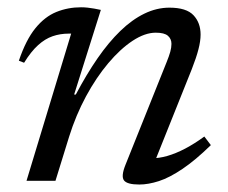

<svg xmlns="http://www.w3.org/2000/svg" viewBox="-20 -484 610 514"><path d="M44.5 -316 30.5 -321.5Q49.5 -377.5 74.8 -408.5Q100 -439.5 131 -452Q162 -464.5 197 -464.5Q206 -464.5 214.8 -463.5Q223.5 -462.5 232.2 -461Q241 -459.5 250 -457.5L178.5 -231H183Q211.5 -285 241.2 -328Q271 -371 302.2 -401.2Q333.5 -431.5 366.5 -447.5Q399.5 -463.5 433.5 -463.5Q479 -463.5 498 -443.2Q517 -423 517 -391.5Q517 -374 511.2 -351.8Q505.5 -329.5 493.5 -299L389 -38L386 -60.5Q405 -60 427.8 -66.5Q450.5 -73 475.8 -86.2Q501 -99.5 527 -118.5L544.5 -95.5Q503 -55 468.5 -31.8Q434 -8.5 405.5 0.8Q377 10 353 10Q320.5 10 312 -1Q303.5 -12 316 -43L426 -317.5Q432.5 -333.5 435.8 -345.2Q439 -357 439 -366.5Q439 -380 429.5 -388.2Q420 -396.5 397 -396.5Q368 -396.5 335 -374.8Q302 -353 269.8 -314.8Q237.5 -276.5 210.2 -226Q183 -175.5 165 -118L128.5 0H51L170.5 -394Q169 -394 167.2 -394Q165.5 -394 164 -394Q141 -394 120.8 -387Q100.5 -380 81.8 -363Q63 -346 44.5 -316Z"/></svg>

Font: Newsreader
Style: Italic
Weight: 400
Italic angle: -17°
Designer: Hugues Gentile
Foundry: Production Type
Version: Version 1.003